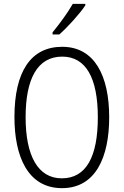

<svg xmlns="http://www.w3.org/2000/svg" viewBox="-20 -967 642 997"><path d="M423 -939V-947H358C331 -900 293 -848 253 -799V-788H288C331 -826 394 -895 423 -939ZM547 -358C547 -572 472 -724 303 -724C140 -724 55 -595 55 -359C55 -157 123 10 302 10C478 10 547 -153 547 -358ZM113 -358C113 -557 174 -673 303 -673C426 -673 488 -562 488 -358C488 -154 428 -41 301 -41C177 -41 113 -158 113 -358Z"/></svg>

Font: Noto Sans Thai Looped Condensed Light
Style: Regular
Weight: 300
Width: 3
Designer: Sasikarn Vongin, Ben Mitchell
Foundry: The Fontpad Ltd
Version: Version 1.001